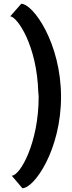

<svg xmlns="http://www.w3.org/2000/svg" viewBox="-20 -805 380 1013"><path d="M98 188C161 188 302 -15 302 -294C302 -577 155 -785 92 -785L34 -719C73 -715 175 -563 182 -318C183 -310 184 -302 184 -294C184 -51 86 122 42 122Z"/></svg>

Font: Bluebird
Style: Ext
Weight: 400
Designer: Jasper
Foundry: Cannot Into Space Fonts
Version: Version 0.98